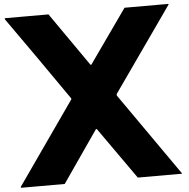

<svg xmlns="http://www.w3.org/2000/svg" viewBox="-61 -840 1054 1071"><g transform="rotate(-5 465.5 -305.0)"><path d="M250 -780.3Q319.3 -680.7 458 -481.4Q459 -479.5 460.9 -479.5Q462.9 -479.5 463.9 -480.5Q463.9 -480.5 464.8 -480.5Q464.8 -481.4 464.8 -481.4Q535.2 -581.1 675.8 -780.3Q757.8 -780.3 920.9 -780.3Q920.9 -779.3 921.9 -778.3Q921.9 -777.3 921.9 -777.3Q921.9 -776.4 921.9 -776.4Q811.5 -620.1 591.8 -306.6Q589.8 -303.7 589.8 -300.8Q589.8 -296.9 591.8 -293.9Q700.2 -139.6 916 169.9Q833 169.9 667 169.9Q599.6 74.2 463.9 -118.2Q462.9 -120.1 460.9 -120.1Q459 -120.1 457 -118.2Q390.6 -22.5 257.8 169.9Q176.8 169.9 13.7 169.9Q13.7 168.9 12.7 167Q12.7 166 12.7 165Q12.7 165 12.7 164.1Q120.1 10.7 334 -294.9Q335.9 -296.9 335.9 -299.8Q335.9 -302.7 334 -304.7Q252.9 -421.9 170.9 -539.1Q88.9 -656.2 5.9 -773.4Q4.9 -774.4 4.9 -776.4Q4.9 -777.3 5.9 -780.3Q64.5 -780.3 122.1 -780.3Q179.7 -780.3 238.3 -780.3Q241.2 -780.3 244.1 -780.3Q247.1 -780.3 250 -780.3Z"/></g></svg>

Font: Avicii Garde
Style: Regular
Weight: 500
Version: Version 1.0